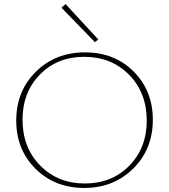

<svg xmlns="http://www.w3.org/2000/svg" viewBox="-20 -921 833 946"><path d="M448 -713 283 -883 303 -901 464 -727ZM60 -327Q60 -472 156.5 -567.5Q253 -663 399 -663Q544 -663 638.5 -568.5Q733 -474 733 -331Q733 -186 636.5 -90.5Q540 5 395 5Q250 5 155 -89.5Q60 -184 60 -327ZM703 -327Q703 -464 616 -552.5Q529 -641 395 -641Q262 -641 176.5 -553.5Q91 -466 91 -331Q91 -194 178 -105.5Q265 -17 398 -17Q531 -17 617 -104.5Q703 -192 703 -327Z"/></svg>

Font: EauTestInfant Extralight
Style: Regular
Weight: 250
Designer: Christian Thalmann (Catharsis Fonts)
Version: Version 0.001;PS 000.001;hotconv 1.0.88;makeotf.lib2.5.64775